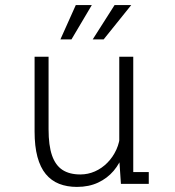

<svg xmlns="http://www.w3.org/2000/svg" viewBox="-20 -723 690 755"><path d="M282.5 12Q243.5 12 212.5 -0.2Q181.5 -12.5 160 -38.5Q138.5 -64.5 127.2 -106.2Q116 -148 116 -206V-500H171V-214.5Q171 -151 184.5 -112Q198 -73 225.5 -55Q253 -37 296 -37Q326 -37 353.2 -49Q380.5 -61 402.2 -83Q424 -105 437.5 -134.5Q451 -164 452.5 -198L477.5 -195Q477.5 -155 464.5 -117.8Q451.5 -80.5 426.8 -51.2Q402 -22 365.8 -5Q329.5 12 282.5 12ZM455.5 0 449 -96V-500H504V-29L487.5 -46.5H565V0ZM344.5 -568 430.5 -703H496L387.5 -568ZM217.5 -568 278 -703H341L261 -568Z"/></svg>

Font: Trispace Thin ExtraLight
Style: Regular
Weight: 250
Version: Version 1.210